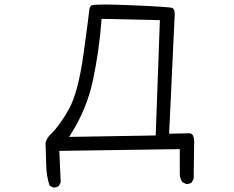

<svg xmlns="http://www.w3.org/2000/svg" viewBox="-20 -711 1040 852"><path d="M670.9 -109.9 286.6 -103.5 294.9 -116.7Q366.2 -229 393.1 -357.9Q420.4 -488.3 430.2 -619.6L430.7 -627.4L689.5 -621.6ZM218.8 121.1Q232.4 121.1 241.2 113.8L249.5 97.7L243.2 -41.5L777.8 -49.3V60.5Q777.8 80.6 789.1 97.2L805.2 105Q807.1 105.5 808.6 105.5Q822.3 105.5 831.1 98.1L839.4 82L841.3 -65.9Q841.8 -73.2 841.8 -77.6Q841.8 -82 841.6 -86.9Q841.3 -91.8 840.3 -97.7Q837.9 -109.4 832.8 -114.5Q827.6 -119.6 818.4 -119.6L730.5 -117.7L755.4 -648.4Q755.4 -671.4 744.1 -675.8Q731.4 -680.7 556.2 -688Q484.9 -690.9 443.4 -690.9Q399.4 -690.9 386.7 -687.5Q377 -680.7 376 -665Q374.5 -644.5 350.8 -472.7Q327.1 -300.8 285.2 -225.6Q243.2 -150.4 197.8 -107.9Q184.1 -89.8 182.1 -76.7Q184.1 -27.3 185.1 21.7Q186 70.8 200.2 113.3L215.3 120.6Q217.3 121.1 218.8 121.1Z"/></svg>

Font: NaikaiFont
Style: Light
Weight: 300
Version: Version 1.89